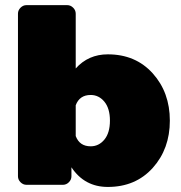

<svg xmlns="http://www.w3.org/2000/svg" viewBox="-20 -720 707 748"><path d="M50 -33.3V-666.7Q50 -680 60 -690Q70 -700 83.3 -700H241.7Q255 -700 265 -690Q275 -680 275 -666.7V-453.3Q324.2 -508.3 400 -508.3Q508.3 -508.3 575 -434.2Q641.7 -360 641.7 -250Q641.7 -140 575 -65.8Q508.3 8.3 400 8.3Q309.2 8.3 258.3 -68.3V-33.3Q258.3 -20 248.3 -10Q238.3 0 225 0H83.3Q70 0 60 -10Q50 -20 50 -33.3ZM275 -190Q290 -150 333.3 -150Q365 -150 386.7 -176.2Q408.3 -202.5 408.3 -250Q408.3 -297.5 386.7 -323.8Q365 -350 333.3 -350Q290 -350 275 -310Z"/></svg>

Font: BoonTook Mon
Style: Regular
Weight: 400
Designer: Sungsit Sawaiwan
Foundry: FontUni
Version: Version 3.0